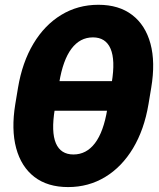

<svg xmlns="http://www.w3.org/2000/svg" viewBox="-20 -759 653 791"><path d="M260.7 11.7Q176.3 11.7 121.8 -30Q67.4 -71.8 46.6 -148.7Q25.9 -225.6 43 -330.1L54.2 -397.5Q71.8 -502.4 117.7 -579.1Q163.6 -655.8 232.2 -697.5Q300.8 -739.3 385.3 -739.3Q469.7 -739.3 524.4 -697.5Q579.1 -655.8 599.9 -579.1Q620.6 -502.4 603 -397.5L591.8 -330.1Q574.2 -225.1 528.1 -148.2Q481.9 -71.3 413.3 -29.8Q344.7 11.7 260.7 11.7ZM282.7 -122.6Q335.9 -122.6 371.3 -169.2Q406.7 -215.8 421.9 -308.6L440.4 -418.9Q455.6 -511.7 435.5 -558.3Q415.5 -605 362.8 -605Q309.6 -605 274.4 -558.3Q239.3 -511.7 224.1 -418.9L205.6 -308.6Q190.4 -215.3 210.2 -168.9Q230 -122.6 282.7 -122.6ZM178.2 -302.7 198.7 -424.8H465.8L445.3 -302.7Z"/></svg>

Font: Inter 24pt ExtraBold
Style: Italic
Weight: 800
Italic angle: -9.3988°
Designer: Rasmus Andersson
Foundry: rsms
Version: Version 4.001;git-66647c0bb